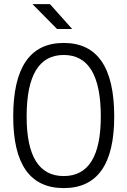

<svg xmlns="http://www.w3.org/2000/svg" viewBox="-20 -914 626 943"><path d="M293 9.8Q44.9 9.8 44.9 -341.8Q44.9 -703.1 293 -703.1Q541 -703.1 541 -341.8Q541 9.8 293 9.8ZM293 -49.3Q475.1 -49.3 475.1 -341.8Q475.1 -644 293 -644Q110.8 -644 110.8 -341.8Q110.8 -49.3 293 -49.3ZM260.3 -771.5 139.6 -893.6H225.6L334.5 -771.5Z"/></svg>

Font: Cascadia Mono PL Light
Style: Regular
Weight: 300
Monospace: yes
Designer: Aaron Bell
Foundry: Saja Typeworks
Version: Version 2404.023; ttfautohint (v1.8.4)